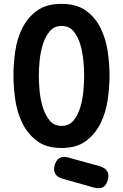

<svg xmlns="http://www.w3.org/2000/svg" viewBox="-20 -760 640 999"><path d="M300 -105Q340 -105 363 -133.5Q386 -162 398 -202.5Q410 -243 414 -288Q418 -333 418 -366Q418 -398 414 -442.5Q410 -487 398 -528Q386 -569 363 -597Q340 -625 300 -625Q261 -625 238 -596.5Q215 -568 202.5 -527.5Q190 -487 186 -442.5Q182 -398 182 -365Q182 -332 186 -287.5Q190 -243 202.5 -202.5Q215 -162 238 -133.5Q261 -105 300 -105ZM300 10Q221 10 172.5 -26.5Q124 -63 96.5 -119Q69 -175 59.5 -241Q50 -307 50 -368Q50 -426 59 -491Q68 -556 95 -611.5Q122 -667 171 -703.5Q220 -740 300 -740Q379 -740 428 -704Q477 -668 504 -612.5Q531 -557 540.5 -492Q550 -427 550 -368Q550 -308 540.5 -241.5Q531 -175 503.5 -119Q476 -63 427.5 -26.5Q379 10 300 10ZM306 170Q278 162 267.5 144Q257 126 265 98Q273 72 290 62Q307 52 333 59L500 105Q527 113 538 131.5Q549 150 540 179Q532 207 514 215Q496 223 469 216Z"/></svg>

Font: Maple Mono NL
Style: Bold
Weight: 700
Monospace: yes
Designer: subframe7536
Version: Version 7.000